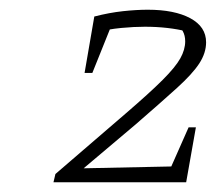

<svg xmlns="http://www.w3.org/2000/svg" viewBox="-20 -751 444 395"><path d="M90 -376 94 -393 238 -517Q288 -560 314.5 -586.5Q341 -613 351 -631Q361 -649 361 -666Q361 -678 356 -687Q351 -696 338 -703L366 -686Q346 -691 324 -693.5Q302 -696 278 -696Q256 -696 229.5 -693.5Q203 -691 175 -684L174 -717Q205 -725 233 -728Q261 -731 284 -731Q339 -731 371.5 -713.5Q404 -696 404 -664Q404 -642 390 -620.5Q376 -599 344 -570Q312 -541 259 -495L118 -376ZM109 -376 115 -404 355 -409 349 -376ZM318 -376 368 -489H383L363 -376ZM154 -601 174 -717 217 -718 170 -601Z"/></svg>

Font: Piazzolla Thin Thin
Style: Italic
Weight: 250
Italic angle: -11.3°
Version: Version 2.005